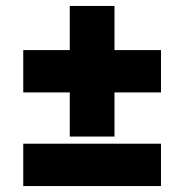

<svg xmlns="http://www.w3.org/2000/svg" viewBox="-20 -624 618 644"><path d="M58 0V-142H520V0ZM58 -314V-456H214V-604H364V-456H520V-314H364V-166H214V-314Z"/></svg>

Font: Oxanium ExtraBold
Style: Regular
Weight: 800
Designer: Severin Meyer
Version: Version 2.000